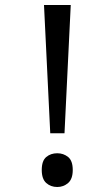

<svg xmlns="http://www.w3.org/2000/svg" viewBox="-20 -734 423 768"><path d="M181 -201 156 -714H263L238 -201ZM147 -54Q147 -91 165 -106Q183 -121 209 -121Q234 -121 252.5 -106Q271 -91 271 -54Q271 -18 252.5 -2Q234 14 209 14Q183 14 165 -2Q147 -18 147 -54Z"/></svg>

Font: ubangla85
Style: Book
Weight: 400
Designer: Jelle Bosma - Monotype Design Team
Foundry: Monotype Imaging Inc.
Version: Version 2.003